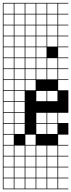

<svg xmlns="http://www.w3.org/2000/svg" viewBox="-20 -1025 502 1352"><path d="M0 307.7V-1004.8H461.5V-1000H389.4V-927.9H461.5V-923.1H389.4V-851H461.5V-846.2H389.4V-774H461.5V-769.2H389.4V-697.1H461.5V-692.3H389.4V-620.2H461.5V-615.4H389.4V-543.3H461.5V-538.5H389.4V-466.3H461.5V-461.5H389.4V-389.4H461.5V-230.8H389.4V-158.7H461.5V-76.9H389.4V-4.8H461.5V0H389.4V72.1H461.5V76.9H389.4V149H461.5V153.8H389.4V226H461.5V230.8H389.4V302.9H461.5V307.7ZM312.5 -927.9H384.6V-1000H312.5ZM235.6 -927.9H307.7V-1000H235.6ZM81.7 -927.9H153.8V-1000H81.7ZM4.8 -927.9H76.9V-1000H4.8ZM158.7 -927.9H230.8V-1000H158.7ZM312.5 -851H384.6V-923.1H312.5ZM158.7 -851H230.8V-923.1H158.7ZM4.8 -851H76.9V-923.1H4.8ZM235.6 -851H307.7V-923.1H235.6ZM81.7 -851H153.8V-923.1H81.7ZM158.7 -774H230.8V-846.2H158.7ZM4.8 -774H76.9V-846.2H4.8ZM235.6 -774H307.7V-846.2H235.6ZM81.7 -774H153.8V-846.2H81.7ZM312.5 -774H384.6V-846.2H312.5ZM4.8 -697.1H76.9V-769.2H4.8ZM312.5 -697.1H384.6V-769.2H312.5ZM158.7 -697.1H230.8V-769.2H158.7ZM235.6 -697.1H307.7V-769.2H235.6ZM81.7 -697.1H153.8V-769.2H81.7ZM4.8 -620.2H76.9V-692.3H4.8ZM158.7 -620.2H230.8V-692.3H158.7ZM235.6 -620.2H307.7V-692.3H235.6ZM81.7 -620.2H153.8V-692.3H81.7ZM235.6 -543.3H307.7V-615.4H235.6ZM312.5 -543.3H384.6V-615.4H312.5ZM4.8 -543.3H76.9V-615.4H4.8ZM158.7 -543.3H230.8V-615.4H158.7ZM81.7 -543.3H153.8V-615.4H81.7ZM4.8 -466.3H76.9V-538.5H4.8ZM235.6 -466.3H307.7V-538.5H235.6ZM158.7 -466.3H230.8V-538.5H158.7ZM81.7 -466.3H153.8V-538.5H81.7ZM312.5 -466.3H384.6V-538.5H312.5ZM81.7 -389.4H153.8V-461.5H81.7ZM158.7 -389.4H230.8V-461.5H158.7ZM4.8 -389.4H76.9V-461.5H4.8ZM81.7 -312.5H153.8V-384.6H81.7ZM312.5 -312.5H384.6V-384.6H312.5ZM4.8 -312.5H76.9V-384.6H4.8ZM235.6 -312.5H307.7V-384.6H235.6ZM81.7 -235.6H153.8V-307.7H81.7ZM4.8 -235.6H76.9V-307.7H4.8ZM81.7 -158.7H153.8V-230.8H81.7ZM312.5 -158.7H384.6V-230.8H312.5ZM4.8 -158.7H76.9V-230.8H4.8ZM235.6 -158.7H307.7V-230.8H235.6ZM81.7 -81.7H153.8V-153.8H81.7ZM312.5 -81.7H384.6V-153.8H312.5ZM4.8 -81.7H76.9V-153.8H4.8ZM235.6 -81.7H307.7V-153.8H235.6ZM76.9 -76.9H4.8V-4.8H76.9ZM158.7 -4.8H230.8V-76.9H158.7ZM235.6 72.1H307.7V0H235.6ZM312.5 72.1H384.6V0H312.5ZM81.7 72.1H153.8V0H81.7ZM4.8 72.1H76.9V0H4.8ZM158.7 72.1H230.8V0H158.7ZM235.6 149H307.7V76.9H235.6ZM158.7 149H230.8V76.9H158.7ZM312.5 149H384.6V76.9H312.5ZM81.7 149H153.8V76.9H81.7ZM4.8 149H76.9V76.9H4.8ZM235.6 226H307.7V153.8H235.6ZM158.7 226H230.8V153.8H158.7ZM312.5 226H384.6V153.8H312.5ZM81.7 226H153.8V153.8H81.7ZM4.8 226H76.9V153.8H4.8ZM235.6 302.9H307.7V230.8H235.6ZM158.7 302.9H230.8V230.8H158.7ZM312.5 302.9H384.6V230.8H312.5ZM81.7 302.9H153.8V230.8H81.7ZM4.8 302.9H76.9V230.8H4.8Z"/></svg>

Font: Jacquarda Bastarda 9 Charted
Style: Regular
Weight: 400
Designer: Sarah Cadigan-Fried
Version: Version 1.000; ttfautohint (v1.8.4.7-5d5b)